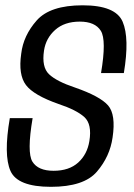

<svg xmlns="http://www.w3.org/2000/svg" viewBox="-20 -700 504 724"><path d="M172 4.5Q46 4.5 19.5 -55.5Q-7 -115.5 17 -254.5H103Q81 -125 102.2 -90.5Q123.5 -56 182 -56Q240.5 -56 274.8 -87Q309 -118 317 -168Q327.5 -232 297.8 -258.8Q268 -285.5 200.5 -308Q107.5 -340.5 78 -379.2Q48.5 -418 60 -497.5Q68 -566 118.5 -623Q169 -680 291.5 -680Q416 -680 442.5 -618Q469 -556 447 -424.5H361Q382 -549 360.2 -583.8Q338.5 -618.5 281 -618.5Q223 -618.5 188 -587.2Q153 -556 146 -509.5Q136.5 -447 165 -420Q193.5 -393 262.5 -370Q357.5 -337 387.5 -302.5Q417.5 -268 404.5 -181.5Q394.5 -110 345.5 -52.8Q296.5 4.5 172 4.5Z"/></svg>

Font: Anybody
Style: Italic
Weight: 400
Italic angle: -10°
Designer: Tyler Finck
Foundry: Etcetera Type Company
Version: Version 1.010; ttfautohint (v1.8.3) -l 8 -r 50 -G 200 -x 14 